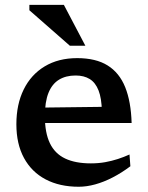

<svg xmlns="http://www.w3.org/2000/svg" viewBox="-20 -736 592 768"><path d="M288.5 -503.5Q363.5 -503.5 410.5 -474.2Q457.5 -445 480.8 -387.2Q504 -329.5 506.5 -244H136.5L135 -305.5L422.5 -309L387.5 -291Q386.5 -343 374.2 -374.2Q362 -405.5 339 -419.8Q316 -434 282.5 -434Q243.5 -434 216 -417.2Q188.5 -400.5 174 -364.8Q159.5 -329 159.5 -271Q159.5 -205 179.5 -163.2Q199.5 -121.5 240.5 -102Q281.5 -82.5 343.5 -82.5Q373.5 -82.5 400.2 -87.2Q427 -92 451.5 -100Q476 -108 498 -118L501.5 -71Q467 -45 431.2 -26.5Q395.5 -8 361 1.5Q326.5 11 295 11Q218.5 11 162.5 -18.5Q106.5 -48 76 -104Q45.5 -160 45.5 -239Q45.5 -318.5 74.8 -378Q104 -437.5 158.8 -470.5Q213.5 -503.5 288.5 -503.5ZM321.5 -553H259.5L97.5 -695V-716.5H235.5Z"/></svg>

Font: Newsreader 9pt Medium
Style: Regular
Weight: 500
Designer: Hugues Gentile
Foundry: Production Type
Version: Version 1.003